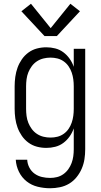

<svg xmlns="http://www.w3.org/2000/svg" viewBox="-20 -780 540 1023"><path d="M247 223Q214 223 181 215Q148 207 122 186.5Q96 166 81 135.5Q66 105 64 71H125Q126 93 136.5 113Q147 133 164.5 145.5Q182 158 203.5 163Q225 168 247 168Q266 168 284 163.5Q302 159 317.5 148Q333 137 344 121.5Q355 106 361.5 88.5Q368 71 370.5 52.5Q373 34 373 15V-96Q365 -73 351 -53Q337 -33 317.5 -18.5Q298 -4 274.5 2Q251 8 227 8Q201 8 176.5 1.5Q152 -5 131.5 -20Q111 -35 96.5 -56Q82 -77 73.5 -100.5Q65 -124 61.5 -149.5Q58 -175 58 -200V-320Q58 -345 61.5 -370.5Q65 -396 73.5 -419.5Q82 -443 96.5 -464Q111 -485 131.5 -500Q152 -515 176.5 -521.5Q201 -528 227 -528Q251 -528 274.5 -522Q298 -516 317.5 -501.5Q337 -487 351 -467Q365 -447 373 -424V-520H434V15Q434 42 430 68Q426 94 415.5 118.5Q405 143 388 164Q371 185 348.5 198.5Q326 212 299.5 217.5Q273 223 247 223ZM249 -47Q268 -47 286 -51.5Q304 -56 319.5 -67Q335 -78 345.5 -93.5Q356 -109 362 -126.5Q368 -144 370.5 -162.5Q373 -181 373 -200V-320Q373 -339 370.5 -357.5Q368 -376 362 -393.5Q356 -411 345.5 -426.5Q335 -442 319.5 -453Q304 -464 286 -468.5Q268 -473 249 -473Q230 -473 211.5 -468.5Q193 -464 177 -453.5Q161 -443 149.5 -427.5Q138 -412 131 -394.5Q124 -377 121.5 -358Q119 -339 119 -320V-200Q119 -181 121.5 -162Q124 -143 131 -125.5Q138 -108 149.5 -92.5Q161 -77 177 -66.5Q193 -56 211.5 -51.5Q230 -47 249 -47ZM217 -588 94 -720 145 -760 250 -630 355 -760 406 -720 283 -588Z"/></svg>

Font: Iosevka SS04 Light
Style: Regular
Weight: 300
Monospace: yes
Designer: Belleve Invis
Foundry: Belleve Invis
Version: Version 19.0.0; ttfautohint (v1.8.4)